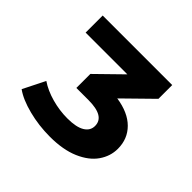

<svg xmlns="http://www.w3.org/2000/svg" viewBox="-115 -860 660 660"><g transform="rotate(45 215.0 -530.5)"><path d="M397 -455Q397 -419 375.5 -388Q354 -357 310 -338Q266 -319 202 -319Q148 -319 97.5 -332Q47 -345 18 -366L58 -446Q86 -427 124 -416.5Q162 -406 200 -406Q243 -406 264.5 -419Q286 -432 286 -455Q286 -502 207 -502H148V-570L239 -659H36V-742H374V-675L273 -576Q333 -567 365 -535Q397 -503 397 -455Z"/></g></svg>

Font: Idrija
Style: Bold
Weight: 700
Designer: Julieta Ulanovsky
Foundry: Julieta Ulanovsky
Version: Version 7.200